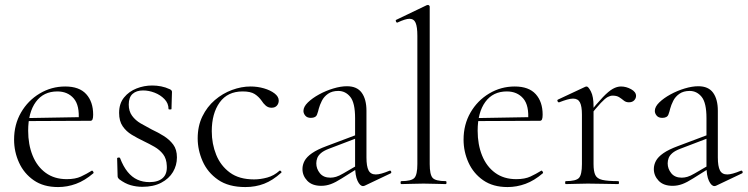

<svg xmlns="http://www.w3.org/2000/svg" viewBox="-20 -745 3026 777"><path d="M215 12Q156 12 116.5 -15.5Q77 -43 57 -87Q37 -131 37 -180Q37 -241 65 -289.5Q93 -338 140.5 -366.5Q188 -395 244 -395Q301 -395 329 -364Q357 -333 357 -281Q357 -268 354.5 -262Q352 -256 345 -256H298Q303 -318 278.5 -346.5Q254 -375 212 -375Q156 -375 125 -332.5Q94 -290 94 -216Q94 -160 112 -115.5Q130 -71 165 -45.5Q200 -20 250 -20Q285 -20 307.5 -30.5Q330 -41 351 -54Q353 -56 356.5 -51.5Q360 -47 358 -44Q323 -14 287.5 -1Q252 12 215 12ZM81 -255 80 -267 308 -271V-256Z M501 -322Q501 -295 514.5 -276.5Q528 -258 549.5 -245.5Q571 -233 594 -221Q620 -209 643 -194.5Q666 -180 681 -160Q696 -140 696 -108Q696 -76 680 -49Q664 -22 632.5 -5.5Q601 11 556 11Q532 11 509 4.5Q486 -2 462 -20Q460 -22 458 -25Q456 -28 456 -32L454 -104Q454 -107 459.5 -107.5Q465 -108 466 -105Q479 -71 496.5 -49.5Q514 -28 536 -18Q558 -8 585 -8Q620 -8 638.5 -24.5Q657 -41 655 -74Q654 -103 640 -121Q626 -139 605 -151Q584 -163 561 -174Q536 -186 513.5 -199.5Q491 -213 476.5 -234Q462 -255 462 -288Q462 -326 482 -350.5Q502 -375 532.5 -387Q563 -399 596 -399Q614 -399 632 -395.5Q650 -392 667 -384Q676 -380 676 -373Q676 -358 675 -341Q674 -324 674 -304Q674 -302 668 -302Q662 -302 662 -304Q662 -327 645.5 -344Q629 -361 605.5 -370Q582 -379 559 -379Q532 -379 516.5 -365Q501 -351 501 -322Z M973 12Q905 12 862.5 -17.5Q820 -47 800 -92.5Q780 -138 780 -185Q780 -235 799 -274Q818 -313 849.5 -340Q881 -367 919 -381Q957 -395 994 -395Q1022 -395 1048 -387.5Q1074 -380 1091 -367Q1108 -354 1108 -338Q1108 -326 1100.5 -317.5Q1093 -309 1079 -309Q1065 -309 1055 -318Q1045 -327 1039 -337Q1027 -354 1010.5 -364.5Q994 -375 962 -375Q901 -375 869 -330.5Q837 -286 837 -214Q837 -163 855 -118.5Q873 -74 910.5 -46.5Q948 -19 1008 -19Q1034 -19 1061.5 -26.5Q1089 -34 1111 -54Q1114 -56 1117.5 -52Q1121 -48 1118 -46Q1084 -15 1049 -1.5Q1014 12 973 12Z M1457 6Q1453 8 1449 8Q1437 8 1427 -13Q1417 -34 1417 -74V-267Q1417 -329 1397.5 -353Q1378 -377 1349 -377Q1324 -377 1307.5 -365.5Q1291 -354 1282.5 -337Q1274 -320 1270 -305Q1268 -295 1263 -281.5Q1258 -268 1238 -268Q1223 -268 1215.5 -277Q1208 -286 1208 -296Q1208 -313 1226 -330.5Q1244 -348 1271.5 -363Q1299 -378 1329 -387Q1359 -396 1384 -396Q1425 -396 1444 -369.5Q1463 -343 1463 -297V-108Q1463 -72 1471.5 -55.5Q1480 -39 1501 -39Q1520 -39 1556 -54Q1561 -56 1563 -50.5Q1565 -45 1560 -43ZM1280 7Q1243 7 1223.5 -13.5Q1204 -34 1204 -61Q1204 -78 1212.5 -94Q1221 -110 1242.5 -125Q1264 -140 1302 -154L1427 -201L1429 -188L1311 -143Q1290 -135 1279 -125.5Q1268 -116 1264 -105.5Q1260 -95 1260 -84Q1260 -62 1274.5 -44Q1289 -26 1317 -26Q1328 -26 1340 -29.5Q1352 -33 1369 -43L1436 -82L1438 -70L1363 -23Q1338 -7 1319 0Q1300 7 1280 7Z M1604 0Q1601 0 1601 -6Q1601 -12 1604 -12Q1645 -12 1657 -25Q1669 -38 1669 -81V-600Q1669 -636 1662 -652.5Q1655 -669 1637 -669Q1621 -669 1589 -654Q1585 -652 1582.5 -658Q1580 -664 1584 -665L1707 -724Q1709 -725 1712 -725Q1714 -725 1716.5 -723Q1719 -721 1719 -718V-81Q1719 -39 1730.5 -25.5Q1742 -12 1784 -12Q1787 -12 1787 -6Q1787 0 1784 0Q1767 0 1743.5 -1Q1720 -2 1694 -2Q1669 -2 1645 -1Q1621 0 1604 0Z M2034 12Q1975 12 1935.5 -15.5Q1896 -43 1876 -87Q1856 -131 1856 -180Q1856 -241 1884 -289.5Q1912 -338 1959.5 -366.5Q2007 -395 2063 -395Q2120 -395 2148 -364Q2176 -333 2176 -281Q2176 -268 2173.5 -262Q2171 -256 2164 -256H2117Q2122 -318 2097.5 -346.5Q2073 -375 2031 -375Q1975 -375 1944 -332.5Q1913 -290 1913 -216Q1913 -160 1931 -115.5Q1949 -71 1984 -45.5Q2019 -20 2069 -20Q2104 -20 2126.5 -30.5Q2149 -41 2170 -54Q2172 -56 2175.5 -51.5Q2179 -47 2177 -44Q2142 -14 2106.5 -1Q2071 12 2034 12ZM1900 -255 1899 -267 2127 -271V-256Z M2363 -271 2359 -281Q2396 -327 2419.5 -351.5Q2443 -376 2460 -385.5Q2477 -395 2493 -395Q2514 -395 2534 -384Q2554 -373 2554 -357Q2554 -347 2546.5 -339Q2539 -331 2525 -331Q2513 -331 2504.5 -338Q2496 -345 2486 -351.5Q2476 -358 2459 -358Q2450 -358 2439.5 -352.5Q2429 -347 2411.5 -328.5Q2394 -310 2363 -271ZM2270 0Q2267 0 2267 -6Q2267 -12 2270 -12Q2311 -12 2323 -25Q2335 -38 2335 -81V-281Q2335 -315 2327 -330.5Q2319 -346 2299 -346Q2289 -346 2275 -342Q2261 -338 2243 -331Q2239 -330 2236.5 -335Q2234 -340 2238 -342L2349 -394Q2351 -395 2354 -395Q2361 -395 2371.5 -374.5Q2382 -354 2382 -315V-81Q2382 -52 2389 -37Q2396 -22 2417.5 -17Q2439 -12 2482 -12Q2485 -12 2485 -6Q2485 0 2482 0Q2458 0 2426 -1Q2394 -2 2359 -2Q2334 -2 2310.5 -1Q2287 0 2270 0Z M2879 6Q2875 8 2871 8Q2859 8 2849 -13Q2839 -34 2839 -74V-267Q2839 -329 2819.5 -353Q2800 -377 2771 -377Q2746 -377 2729.5 -365.5Q2713 -354 2704.5 -337Q2696 -320 2692 -305Q2690 -295 2685 -281.5Q2680 -268 2660 -268Q2645 -268 2637.5 -277Q2630 -286 2630 -296Q2630 -313 2648 -330.5Q2666 -348 2693.5 -363Q2721 -378 2751 -387Q2781 -396 2806 -396Q2847 -396 2866 -369.5Q2885 -343 2885 -297V-108Q2885 -72 2893.5 -55.5Q2902 -39 2923 -39Q2942 -39 2978 -54Q2983 -56 2985 -50.5Q2987 -45 2982 -43ZM2702 7Q2665 7 2645.5 -13.5Q2626 -34 2626 -61Q2626 -78 2634.5 -94Q2643 -110 2664.5 -125Q2686 -140 2724 -154L2849 -201L2851 -188L2733 -143Q2712 -135 2701 -125.5Q2690 -116 2686 -105.5Q2682 -95 2682 -84Q2682 -62 2696.5 -44Q2711 -26 2739 -26Q2750 -26 2762 -29.5Q2774 -33 2791 -43L2858 -82L2860 -70L2785 -23Q2760 -7 2741 0Q2722 7 2702 7Z"/></svg>

Font: Cormorant Garamond Light Light
Style: Regular
Weight: 300
Version: Version 4.001